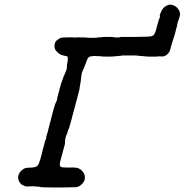

<svg xmlns="http://www.w3.org/2000/svg" viewBox="-20 -804 815 848"><path d="M723 -782Q732 -785 741 -782Q749 -780 755 -776Q766 -768 772 -756Q775 -750 775 -740Q775 -734 772 -726Q771 -724 770 -720Q764 -705 762 -692Q761 -684 757 -673Q756 -669 755 -663Q751 -648 748 -640Q737 -606 732 -586Q730 -576 721 -566Q716 -561 710 -558Q699 -553 689 -555Q682 -556 673 -554Q669 -554 647.5 -554Q626 -554 623 -555Q618 -556 600 -557Q592 -557 583 -559Q579 -559 552 -559Q525 -559 522 -559Q511 -557 494 -556Q488 -556 484 -555Q480 -554 455 -554Q430 -554 426.5 -555Q423 -556 419 -556Q415 -556 408 -556Q395 -558 388 -556Q384 -556 381 -555Q375 -555 372 -551Q367 -547 363 -536Q352 -505 343 -486Q341 -481 340 -475Q337 -446 336 -441Q335 -436 334.5 -433Q334 -430 333 -425.5Q332 -421 332 -418Q332 -411 328 -398Q327 -395 325.5 -388.5Q324 -382 323 -378.5Q322 -375 321 -371Q320 -365 315 -349Q313 -343 311 -333Q307 -318 303 -304Q301 -295 299 -289Q297 -283 296 -277Q291 -258 287 -245Q286 -241 285 -238Q282 -234 280 -226Q278 -220 277 -216Q271 -203 269 -194Q267 -181 267 -171Q267 -166 263 -155Q261 -148 257.5 -133.5Q254 -119 252 -113.5Q250 -108 247 -95Q244 -82 244 -78Q244 -72 247.5 -68Q251 -64 273 -64Q309 -65 319 -63Q332 -60 342 -50Q349 -42 352 -36Q355 -28 355 -20Q355 -15 354 -10Q351 -2 346 4Q335 18 321 22Q317 23 301 23Q285 24 231.5 24Q178 24 170 23Q161 23 160.5 22.5Q160 22 156 21Q153 21 143 20Q128 18 112 19Q106 20 99 20Q90 19 82 14Q78 12 77 12Q75 12 68 3Q61 -7 60 -18Q60 -36 73 -49Q81 -57 88 -60Q96 -64 120 -64Q137 -65 143 -70Q151 -76 155 -92Q158 -101 158.5 -102Q159 -103 161.5 -113Q164 -123 166 -130Q167 -137 174 -161Q181 -189 182 -189Q185 -189 184 -194Q183 -198 190 -219Q191 -225 194 -235Q197 -245 198 -249.5Q199 -254 200.5 -260.5Q202 -267 204 -272.5Q206 -278 208 -289Q214 -311 216 -319Q218 -326 221 -336Q224 -346 225 -347.5Q226 -349 227.5 -353Q229 -357 229 -357Q233 -361 233 -373Q233 -374 236 -383Q238 -393 241 -401Q243 -411 244 -415Q246 -419 249 -432Q249 -434 250 -435.5Q251 -437 252.5 -442Q254 -447 254.5 -448Q255 -449 256.5 -453Q258 -457 259 -460.5Q260 -464 261 -466Q263 -471 266 -477Q267 -478 267 -478.5Q267 -479 268 -482Q269 -485 269.5 -486.5Q270 -488 270 -488Q271 -488 273 -493Q274 -497 275 -502Q275 -515 277 -524Q278 -529 279 -535Q280 -551 279 -553Q278 -556 259 -559Q250 -561 242 -566Q239 -568 232.5 -574.5Q226 -581 224 -585Q219 -595 221 -605Q221 -608 221 -608Q221 -608 222 -610Q223 -612 223 -614Q224 -622 237 -630Q241 -633 241 -633.5Q241 -634 245.5 -635.5Q250 -637 250 -637Q253 -639 283 -639Q285 -639 288 -639Q291 -639 293 -639Q295 -639 296.5 -639Q298 -639 299 -639Q300 -639 300 -639L309 -638Q312 -639 332 -639Q352 -639 355 -638.5Q358 -638 368 -637.5Q378 -637 384 -637Q387 -637 394 -637Q401 -637 406.5 -637.5Q412 -638 412 -638.5Q412 -639 418.5 -639Q425 -639 427 -639L428 -640L447 -641H476Q476 -641 476 -640.5Q476 -640 484 -639.5Q492 -639 495.5 -638.5Q499 -638 501 -638.5Q503 -639 505 -639Q512 -639 513 -641Q513 -641 577 -641Q645 -641 652 -645Q655 -646 658 -649Q664 -654 669 -671Q671 -680 672.5 -685Q674 -690 677 -701Q682 -720 683 -721Q685 -723 686 -728Q687 -733 686 -734Q684 -735 691 -751Q695 -762 704 -771Q713 -779 723 -782Z"/></svg>

Font: TT2020 Style E
Style: Italic
Weight: 400
Italic angle: -15°
Version: Version 0.2.000